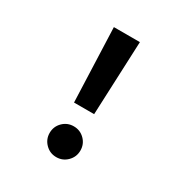

<svg xmlns="http://www.w3.org/2000/svg" viewBox="-165 -824 916 961"><g transform="rotate(30 293.0 -344.0)"><path d="M233.9 -271.5 217.8 -698.2H368.2L350.1 -271.5ZM293 9.8Q255.9 9.8 230 -16.4Q204.1 -42.5 204.1 -79.1Q204.1 -116.2 230 -142.1Q255.9 -168 293 -168Q330.1 -168 356 -142.1Q381.8 -116.2 381.8 -79.1Q381.8 -42.5 356 -16.4Q330.1 9.8 293 9.8Z"/></g></svg>

Font: Cascadia Mono
Style: Bold
Weight: 700
Monospace: yes
Designer: Aaron Bell
Foundry: Saja Typeworks
Version: Version 2404.023; ttfautohint (v1.8.4)